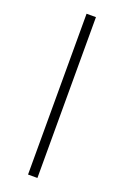

<svg xmlns="http://www.w3.org/2000/svg" viewBox="-148 -807 552 854"><g transform="rotate(20 128.0 -380.5)"><path d="M105.5 0V-761.2H149.9V0Z"/></g></svg>

Font: Open Sans Condensed Light
Style: Regular
Weight: 300
Width: 3
Designer: Monotype Design Team
Foundry: Monotype Imaging Inc.
Version: Version 3.003; ttfautohint (v1.8.4)